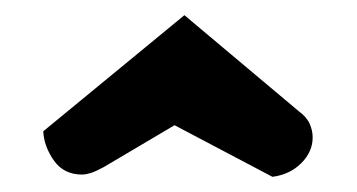

<svg xmlns="http://www.w3.org/2000/svg" viewBox="-20 -432 470 253"><path d="M88 -202Q64 -202 51 -220.5Q38 -239 37 -259L223 -412L373 -286Q384 -278 388 -269Q392 -260 392 -251Q392 -232 377 -217Q362 -202 339 -199L210 -267L117 -212Q106 -206 99.5 -204Q93 -202 88 -202Z"/></svg>

Font: Yanone Kaffeesatz ExtraLight
Style: Bold
Weight: 700
Version: Version 2.003